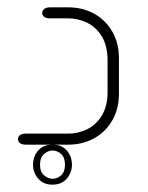

<svg xmlns="http://www.w3.org/2000/svg" viewBox="-20 -394 403 523"><path d="M166 0H50Q40 0 34.5 -4Q29 -8 29 -15Q29 -22 34.5 -26Q40 -30 50 -30H166Q193 -30 217.5 -42Q242 -54 257.5 -79.5Q273 -105 273 -143V-230Q273 -269 257.5 -294.5Q242 -320 217.5 -332Q193 -344 166 -344H116Q106 -344 100.5 -348Q95 -352 95 -359Q95 -365 100.5 -369.5Q106 -374 116 -374H166Q204 -374 235 -357.5Q266 -341 285 -309.5Q304 -278 304 -234V-140Q304 -96 285 -64.5Q266 -33 235 -16.5Q204 0 166 0ZM123 109Q98 109 84 92.5Q70 76 70 55Q70 32 84 16Q98 0 123 0Q148 0 162 16Q176 32 176 55Q176 76 162 92.5Q148 109 123 109ZM123 93Q136 93 146.5 83.5Q157 74 157 55Q157 35 146.5 25.5Q136 16 123 16Q111 16 100 25.5Q89 35 89 55Q89 74 100 83.5Q111 93 123 93Z"/></svg>

Font: Beiruti ExtraLight
Style: Regular
Weight: 250
Designer: Arlette Boutros
Foundry: Boutros
Version: Version 1.41